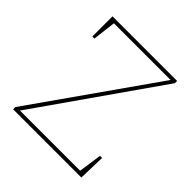

<svg xmlns="http://www.w3.org/2000/svg" viewBox="-184 -835 977 977"><g transform="rotate(45 305.0 -346.0)"><path d="M516 -20 534 -145H549L545 0H54V-16L515 -672H107L92 -547H77V-692H542V-676L83 -20Z"/></g></svg>

Font: Bitter Pro Thin
Style: Regular
Weight: 250
Designer: Sol Matas, and Bitter project Authors
Foundry: Sol Matas
Version: Version 1.010